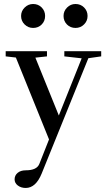

<svg xmlns="http://www.w3.org/2000/svg" viewBox="-20 -683 531 956"><path d="M145 -543.9Q120.1 -543.9 102.5 -561.3Q85 -578.6 85 -603.5Q85 -627.9 102.8 -645.5Q120.6 -663.1 145 -663.1Q170.4 -663.1 187.5 -645.8Q204.6 -628.4 204.6 -603.5Q204.6 -578.1 187.5 -561Q170.4 -543.9 145 -543.9ZM356 -543.9Q330.6 -543.9 313.5 -561Q296.4 -578.1 296.4 -603.5Q296.4 -627.9 314 -645.5Q331.5 -663.1 356 -663.1Q381.3 -663.1 398.7 -645.8Q416 -628.4 416 -603.5Q416 -578.6 398.4 -561.3Q380.9 -543.9 356 -543.9ZM107.9 252.9Q85 252.9 68.8 240.7Q52.7 228.5 52.7 210Q52.7 190.4 67.9 177.7Q83 165 108.4 165Q163.1 165 175.8 133.3L224.1 11.2L59.1 -396.5L8.3 -402.3V-428.2H213.9V-402.3L156.2 -396L272.9 -107.9L386.7 -392.6L300.3 -402.3V-428.2H483.9V-402.3L419.9 -393.1L187.5 181.2Q158.2 252.9 107.9 252.9Z"/></svg>

Font: Elstob 14pt Medium
Style: Regular
Weight: 500
Designer: Peter S. Baker
Version: Version 1.015